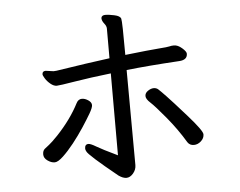

<svg xmlns="http://www.w3.org/2000/svg" viewBox="-53 -789 1106 885"><g transform="rotate(-5 500.0 -346.5)"><path d="M174 -68Q189 -68 213.5 -91Q238 -114 264.5 -147.5Q291 -181 314 -216Q337 -251 352.5 -277.5Q368 -304 368 -316Q368 -329 353 -339Q338 -349 324 -349Q307 -349 298 -331Q261 -259 196 -190Q167 -160 155 -151Q143 -142 133.5 -134Q124 -126 124 -109Q124 -92 141 -80Q158 -68 174 -68ZM820 -92Q838 -92 853 -105.5Q868 -119 868 -137Q868 -154 803 -227.5Q738 -301 712.5 -327.5Q687 -354 678.5 -361.5Q670 -369 658 -369Q645 -369 631 -359.5Q617 -350 617 -336Q617 -322 637 -304Q657 -286 705.5 -227.5Q754 -169 791 -107Q801 -92 820 -92ZM497 32Q514 32 528.5 15Q543 -2 543 -23L541 -463Q637 -474 786 -483Q824 -485 824 -514Q824 -524 805 -540.5Q786 -557 768 -557Q756 -557 747.5 -554.5Q739 -552 697.5 -549Q656 -546 541 -533Q541 -688 537 -701Q533 -714 506.5 -719.5Q480 -725 466 -725Q448 -725 446 -712Q446 -699 456.5 -686Q467 -673 467 -662V-524Q366 -511 219 -488L205 -487L169 -492Q153 -492 153 -477Q153 -472 161.5 -458Q170 -444 185 -431.5Q200 -419 214 -419Q226 -419 298.5 -431Q371 -443 467 -454V-75Q396 -109 371 -124Q346 -139 336 -139Q319 -139 319 -119Q319 -113 323 -106Q329 -89 461 18Q481 32 497 32Z"/></g></svg>

Font: LXGW WenKai TC
Style: Bold
Weight: 700
Designer: LXGW / Fontworks Inc.
Foundry: LXGW / Fontworks Inc.
Version: Version 1.330;April 28, 2024